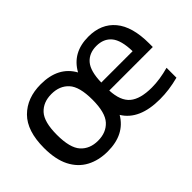

<svg xmlns="http://www.w3.org/2000/svg" viewBox="-86 -840 1137 1137"><g transform="rotate(-45 483.0 -271.0)"><path d="M300.5 10Q225 10 168 -20.5Q111 -51 79.2 -113.2Q47.5 -175.5 47.5 -271.5Q47.5 -414.5 116.5 -483.5Q185.5 -552.5 300.5 -552.5Q447.5 -552.5 506.5 -445.5Q565.5 -552.5 699.5 -552.5Q807 -552.5 866.5 -481.2Q926 -410 926 -269.5V-239H561.5Q565.5 -149.5 611 -111.2Q656.5 -73 752.5 -73Q786 -73 822.5 -78.5Q859 -84 896.5 -94.5V-11.5Q854 -0.5 815 4.8Q776 10 738 10Q566 10 503 -93.5Q442 10 300.5 10ZM694 -480Q632.5 -480 598 -439.8Q563.5 -399.5 561.5 -306H824Q822 -399.5 788.5 -439.8Q755 -480 694 -480ZM304.5 -75.5Q373 -75.5 413 -119.2Q453 -163 453 -271Q453 -380 413 -423.5Q373 -467 304.5 -467Q236 -467 196.2 -423.8Q156.5 -380.5 156.5 -272.5Q156.5 -163.5 196.2 -119.5Q236 -75.5 304.5 -75.5Z"/></g></svg>

Font: Encode Sans SmExp Md
Style: Regular
Weight: 500
Width: 6
Designer: Multiple Designers
Foundry: Impallari Type
Version: Version 3.002; ttfautohint (v1.8.3) -l 8 -r 50 -G 200 -x 14 